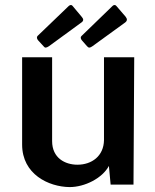

<svg xmlns="http://www.w3.org/2000/svg" viewBox="-20 -751 629 781"><path d="M276 -726C272 -732 266 -732 260 -727L133 -605C129 -601 129 -594 135 -587L157 -563C163 -555 168 -556 179 -563L309 -658C322 -666 320 -674 312 -683ZM454 -726C450 -732 443 -732 438 -727L312 -605C307 -601 307 -594 313 -587L334 -563C341 -555 346 -556 356 -563L487 -658C499 -666 498 -674 491 -683ZM263 10C325 10 396 -26 423 -76L430 0H523L526 -518H403V-181C402 -116 353 -81 295 -81C245 -81 192 -108 192 -177V-518H70V-163C70 -42 178 9 263 10Z"/></svg>

Font: United Sans SemiBold
Style: Regular
Weight: 600
Designer: Pablo Impallari, Rodrigo Fuenzalida (Modified by Dan O. Williams)
Version: Version 1.000;PS 001.000;hotconv 1.0.88;makeotf.lib2.5.64775